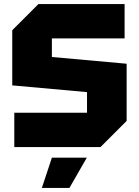

<svg xmlns="http://www.w3.org/2000/svg" viewBox="-20 -720 680 940"><path d="M50 0V-168H406V-269L40 -302V-572L168 -700H590V-532H234V-441L600 -408V-128L472 0ZM185 200 234 52H405L320 200Z"/></svg>

Font: Tektur ExtraBold
Style: Regular
Weight: 800
Designer: Adam Jagosz
Foundry: Adam Jagosz
Version: Version 1.005;gftools[0.9.30]